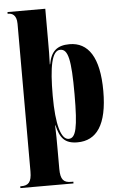

<svg xmlns="http://www.w3.org/2000/svg" viewBox="-64 -804 685 1088"><g transform="rotate(-5 278.5 -260.0)"><path d="M7 240H309V230H296C255 230 236 213 236 151V43C236 -4 236 -50 234 -97H236C253 -26 278 10 352 10C461 10 523 -75 523 -267C523 -460 461 -548 355 -548C284 -548 249 -517 236 -444H234C236 -488 236 -531 236 -575V-760H21V-750H26C42 -750 72 -743 72 -689V151C72 213 53 230 12 230H7ZM304 -14C261 -14 235 -99 235 -265C235 -429 252 -521 300 -521C345 -521 359 -459 359 -264C359 -72 345 -14 304 -14Z"/></g></svg>

Font: Noto Serif Display ExtraCondensed Black
Style: Regular
Weight: 900
Width: 2
Designer: Monotype Design Team
Foundry: Monotype Imaging Inc.
Version: Version 2.009